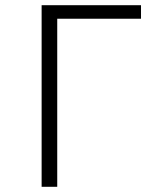

<svg xmlns="http://www.w3.org/2000/svg" viewBox="-20 -718 640 738"><path d="M140 -698H522V-646H200V0H140Z"/></svg>

Font: IBM Plex Mono Light
Style: Regular
Weight: 300
Monospace: yes
Designer: Mike Abbink, Paul van der Laan, Pieter van Rosmalen
Foundry: Bold Monday
Version: Version 2.3